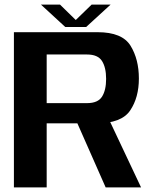

<svg xmlns="http://www.w3.org/2000/svg" viewBox="-20 -815 673 835"><path d="M40.5 0H183V-278.5H399Q508.5 -278.5 546.2 -334.8Q584 -391 584 -473.5Q584 -557 547.8 -616Q511.5 -675 404.5 -675H40.5ZM439.5 0H593.5L441 -323L300 -316ZM183 -366.5V-578H358.5Q405.5 -578 423.5 -549.8Q441.5 -521.5 441.5 -472Q441.5 -423 423.8 -394.8Q406 -366.5 358.5 -366.5ZM264 -697.5H354.5L461 -795H378.5L309.5 -728L241 -795H158Z"/></svg>

Font: Anybody Thin SemiBold
Style: Regular
Weight: 600
Version: Version 1.113;gftools[0.9.25]